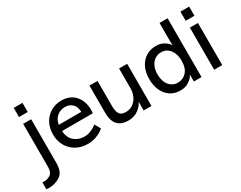

<svg xmlns="http://www.w3.org/2000/svg" viewBox="-156 -1249 2508 1997"><g transform="rotate(-30 1098.0 -250.0)"><path d="M172 17Q172 128 111.5 167Q51 206 -21 206Q-35 206 -44 205Q-53 204 -55 204V121Q-53 121 -47.5 121.5Q-42 122 -33 122Q8 122 42 99Q76 76 76 11V-506H172ZM179 -699V-589H74V-699Z M542 -518Q611 -518 660.5 -486.5Q710 -455 735.5 -401.5Q761 -348 761 -281Q761 -269 759.5 -256.5Q758 -244 758 -239H389Q393 -159 442.5 -115.5Q492 -72 563 -72Q602 -72 635 -85Q668 -98 690.5 -113.5Q713 -129 713 -131L753 -60Q753 -58 725.5 -39Q698 -20 654.5 -4Q611 12 557 12Q479 12 418 -22.5Q357 -57 323 -117.5Q289 -178 289 -253Q289 -332 322 -392Q355 -452 412.5 -485Q470 -518 542 -518ZM540 -441Q483 -441 442.5 -407Q402 -373 392 -312H662Q660 -375 625.5 -408Q591 -441 540 -441Z M969 -506V-204Q969 -143 988.5 -110.5Q1008 -78 1064 -78Q1114 -78 1151 -104.5Q1188 -131 1208 -174.5Q1228 -218 1228 -269V-506H1325V0H1231V-67Q1231 -82 1232 -91.5Q1233 -101 1233 -104H1231Q1212 -60 1162.5 -24Q1113 12 1045 12Q958 12 915 -35.5Q872 -83 872 -182V-506Z M1673 -518Q1725 -518 1759.5 -500Q1794 -482 1811.5 -462Q1829 -442 1829 -438H1831Q1831 -441 1830 -450Q1829 -459 1829 -472V-706H1926V0H1834V-48Q1834 -62 1834.5 -71Q1835 -80 1835 -82H1833Q1833 -77 1814.5 -53.5Q1796 -30 1759.5 -9Q1723 12 1667 12Q1600 12 1549.5 -21.5Q1499 -55 1471.5 -115Q1444 -175 1444 -253Q1444 -332 1473 -392Q1502 -452 1554 -485Q1606 -518 1673 -518ZM1686 -72Q1748 -72 1790 -117.5Q1832 -163 1832 -254Q1832 -301 1816 -342Q1800 -383 1767.5 -408.5Q1735 -434 1689 -434Q1649 -434 1615.5 -412.5Q1582 -391 1562.5 -350Q1543 -309 1543 -253Q1543 -171 1582.5 -121.5Q1622 -72 1686 -72Z M2175 -506V0H2078V-506ZM2181 -699V-589H2076V-699Z"/></g></svg>

Font: Museo Sans Medium
Style: Regular
Weight: 500
Designer: Jos Buivenga
Foundry: Jos Buivenga & Rosetta Type Foundry (extension, remastering)
Version: Version 3.600;PS 1.000;hotconv 1.0.88;makeotf.lib2.5.647800;